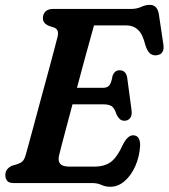

<svg xmlns="http://www.w3.org/2000/svg" viewBox="-20 -736 678 772"><path d="M349.5 0H35Q15.5 0 8.5 -9.2Q1.5 -18.5 1.5 -32Q1.5 -46.5 9.5 -55.8Q17.5 -65 28 -69.5L51.5 -76.5Q64 -81 71.2 -88.2Q78.5 -95.5 83.5 -113.5Q89 -132.5 99 -169.5Q109 -206.5 121.8 -253.8Q134.5 -301 148.2 -351.8Q162 -402.5 174.8 -449.5Q187.5 -496.5 197.2 -533.2Q207 -570 211.5 -588.5Q218.5 -616.5 198 -625L174 -633Q152.5 -643.5 152.5 -662.5Q152.5 -679.5 163 -689.8Q173.5 -700 193 -700H505.5Q530 -700 547.5 -708.2Q565 -716.5 582 -716.5Q613.5 -716.5 619 -677L637 -556.5Q642.5 -518.5 611 -514Q595.5 -511.5 584 -520.5Q572.5 -529.5 564.5 -554.5Q554 -598.5 534.8 -616.2Q515.5 -634 486 -634H358Q353.5 -618.5 343 -580Q332.5 -541.5 318.2 -490Q304 -438.5 289.5 -383H395.5Q410.5 -383 419 -392.2Q427.5 -401.5 432.5 -431Q441 -453.5 460.5 -453.5Q474.5 -453.5 482 -445.2Q489.5 -437 491.5 -423.5L509 -292.5Q511.5 -271 503 -260.8Q494.5 -250.5 480 -250.5Q468.5 -250.5 461 -257.8Q453.5 -265 448.5 -276Q440 -302.5 428.2 -309.5Q416.5 -316.5 395.5 -316.5H271.5Q258.5 -267.5 247 -224.5Q235.5 -181.5 227.5 -150.8Q219.5 -120 217 -109Q212.5 -88.5 222.2 -77.2Q232 -66 261 -66H358Q399.5 -66 425 -84.2Q450.5 -102.5 475.5 -157Q494 -192 515 -192Q544 -192 543.5 -150Q540.5 -105 523.8 -67.5Q507 -30 480.8 -7.5Q454.5 15 423 15Q404 15 387.8 7.5Q371.5 0 349.5 0Z"/></svg>

Font: Fraunces 144pt SuperSoft SemiBold
Style: Italic
Weight: 600
Italic angle: -16°
Version: Version 1.000;[b76b70a41]